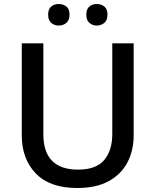

<svg xmlns="http://www.w3.org/2000/svg" viewBox="-20 -931 778 961"><path d="M649 -252Q649 -178 618 -118.5Q587 -59 524.5 -24.5Q462 10 366 10Q230 10 159.5 -62.5Q89 -135 89 -254V-714H197V-259Q197 -82 371 -82Q461 -82 501.5 -130Q542 -178 542 -260V-714H649ZM221 -857Q221 -886 236.5 -898.5Q252 -911 274 -911Q296 -911 312 -898.5Q328 -886 328 -857Q328 -830 312 -816.5Q296 -803 274 -803Q252 -803 236.5 -816.5Q221 -830 221 -857ZM412 -857Q412 -886 427.5 -898.5Q443 -911 464 -911Q486 -911 502 -898.5Q518 -886 518 -857Q518 -830 502 -816.5Q486 -803 464 -803Q443 -803 427.5 -816.5Q412 -830 412 -857Z"/></svg>

Font: Noto Sans Ethiopic Medium
Style: Regular
Weight: 500
Designer: Monotype Design Team
Foundry: Monotype Imaging Inc.
Version: Version 2.102; ttfautohint (v1.8.4.7-5d5b)